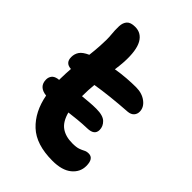

<svg xmlns="http://www.w3.org/2000/svg" viewBox="-214 -803 908 908"><g transform="rotate(45 239.5 -349.5)"><path d="M311 13Q202 13 145.5 -40Q89 -93 72 -184Q18 -190 18 -238Q18 -252 26 -263.5Q34 -275 54 -279Q58 -279 63 -280Q63 -284 63 -288Q63 -306 64 -323Q65 -340 66 -356Q27 -358 27 -397Q27 -418 38 -434.5Q49 -451 80 -465Q82 -482 83.5 -498Q85 -514 86 -531Q89 -577 86 -605.5Q83 -634 84 -660Q85 -684 97.5 -698Q110 -712 140 -712Q182 -712 203 -674.5Q224 -637 220 -558Q219 -543 217.5 -529.5Q216 -516 214 -502Q249 -508 282.5 -510.5Q316 -513 345 -513Q385 -513 412 -492.5Q439 -472 439 -443Q439 -427 429 -416Q419 -405 400 -403Q282 -395 198 -381Q196 -363 195 -343.5Q194 -324 194 -302Q216 -304 238.5 -306Q261 -308 284 -308Q329 -308 347.5 -290Q366 -272 366 -248Q366 -213 319 -212Q285 -211 256 -208Q227 -205 203 -202Q216 -153 245 -132.5Q274 -112 319 -112Q346 -112 360 -117Q374 -122 384 -127.5Q394 -133 408 -133Q442 -133 442 -83Q442 -42 408.5 -14.5Q375 13 311 13Z"/></g></svg>

Font: Shantell Sans Normal
Style: Regular
Weight: 600
Designer: Stephen Nixon, Anya Danilova, Shantell Martin
Foundry: Arrow Type
Version: Version 1.009;[a7da0bfa3]